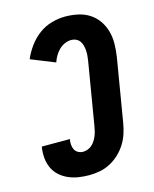

<svg xmlns="http://www.w3.org/2000/svg" viewBox="-113 -819 726 904"><g transform="rotate(-15 250.0 -367.5)"><path d="M210 8Q183 8 157.5 4Q132 0 109 -10Q86 -20 67.5 -36.5Q49 -53 38.5 -75.5Q28 -98 25.5 -124Q23 -150 27 -176L28 -180H165L164 -178Q162 -165 163 -152Q164 -139 169.5 -128.5Q175 -118 186 -112Q197 -106 210 -106Q221 -106 233 -110.5Q245 -115 254 -123.5Q263 -132 269.5 -142.5Q276 -153 280.5 -164Q285 -175 287.5 -186.5Q290 -198 292 -209L343 -514Q345 -527 346 -539.5Q347 -552 346 -564Q345 -576 342 -588Q339 -600 332 -609.5Q325 -619 314.5 -624Q304 -629 291 -629Q275 -629 259 -622Q243 -615 230.5 -602.5Q218 -590 209.5 -575Q201 -560 196 -545L79 -592Q92 -623 113.5 -652.5Q135 -682 163.5 -703Q192 -724 225.5 -733.5Q259 -743 291 -743Q323 -743 353.5 -736.5Q384 -730 409 -714Q434 -698 451 -673.5Q468 -649 476 -620Q484 -591 483.5 -559Q483 -527 478 -495L427 -190Q423 -165 415 -139.5Q407 -114 392.5 -90.5Q378 -67 357.5 -47.5Q337 -28 312.5 -15Q288 -2 261.5 3Q235 8 210 8Z"/></g></svg>

Font: Iosevka Curly Heavy
Style: Italic
Weight: 900
Italic angle: -9°
Monospace: yes
Designer: Belleve Invis
Foundry: Belleve Invis
Version: Version 22.1.2; ttfautohint (v1.8.4)